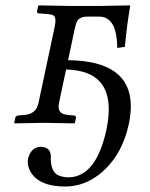

<svg xmlns="http://www.w3.org/2000/svg" viewBox="-20 -451 551 705"><path d="M121.6 -74.2 180.7 -352.1Q188.5 -388.2 175.3 -395Q167 -398.9 149.9 -399.9L120.6 -401.9Q116.2 -403.8 115.7 -407.2L120.1 -429.2L123.5 -431.2Q124.5 -431.2 235.4 -429.2H351.1L456.5 -431.2L458 -429.2Q445.8 -357.9 438.5 -278.8L410.6 -274.9Q409.7 -377.4 357.4 -388.7Q349.6 -390.1 341.8 -390.1H302.7Q272 -390.1 263.2 -373Q257.8 -362.3 253.4 -340.8L230 -230Q458.5 -227.5 460.4 -63.5Q460.4 -32.7 453.6 2Q428.2 122.1 346.2 188Q288.1 233.9 219.2 233.9Q123.5 233.9 91.8 179.2Q78.6 155.3 83 131.8Q93.8 88.9 130.4 87.9Q167 89.8 166.5 124Q165 176.3 191.4 191.4Q207.5 199.7 232.4 200.2Q333.5 198.2 371.1 23.9Q415.5 -191.4 222.7 -195.8L196.8 -74.2Q189.5 -39.1 214.8 -31.7Q222.2 -29.8 230 -28.8L252.9 -26.9Q259.3 -24.4 259.3 -19L254.9 0L252.4 2Q251.5 2 142.1 0L33.7 2L32.2 0L36.1 -19Q39.1 -25.9 45.9 -26.9L69.3 -28.8Q110.4 -32.2 120.1 -67.9Q121.1 -71.3 121.6 -74.2Z"/></svg>

Font: Linux Libertine Display Slanted O
Style: Slanted
Weight: 400
Designer: Philipp H. Poll
Foundry: Philipp H. Poll
Version: Version 5.0.9